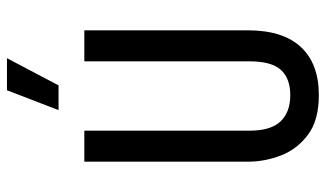

<svg xmlns="http://www.w3.org/2000/svg" viewBox="-212 -710 935 551"><g transform="rotate(-90 255.5 -434.5)"><path d="M258 13Q186 13 144.5 -18Q103 -49 85 -95.5Q67 -142 67 -191V-660H156V-186Q156 -125 182.5 -97Q209 -69 258 -69Q306 -69 330.5 -96Q355 -123 355 -186V-660H444V-191Q444 -90 396 -38.5Q348 13 258 13ZM286 -734H215L272 -882H364Z"/></g></svg>

Font: Bricolage Grotesque 12pt Condensed
Style: Regular
Weight: 400
Width: 3
Designer: Mathieu Triay
Foundry: Atelier Triay
Version: Version 1.001; ttfautohint (v1.8.4.7-5d5b);gftools[0.9.33.de